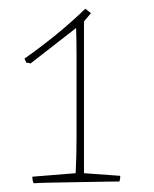

<svg xmlns="http://www.w3.org/2000/svg" viewBox="-20 -720 352 439"><path d="M57 -301Q54 -306 54 -316L153 -324Q155 -365 155 -404Q155 -443 155 -473Q155 -492 155 -524.5Q155 -557 155 -592.5Q155 -628 154 -656L50 -575L40 -577L36 -586Q73 -612 108 -640.5Q143 -669 175 -700L188 -690L172 -671V-324L255 -318Q255 -310 253 -305Q240 -305 213.5 -304.5Q187 -304 156.5 -303.5Q126 -303 99 -302.5Q72 -302 57 -301Z"/></svg>

Font: Labrada Thin
Style: Regular
Weight: 100
Designer: Mercedes Jáuregui
Foundry: Omnibus-Type Team
Version: Version 1.000; ttfautohint (v1.8.4.7-5d5b)